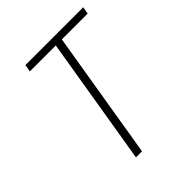

<svg xmlns="http://www.w3.org/2000/svg" viewBox="-204 -859 984 984"><g transform="rotate(-45 288.0 -367.5)"><path d="M210 0H254L369 -696H556L563 -735H144L137 -696H325Z"/></g></svg>

Font: Iosevka Sparkle XLtObl
Style: Regular
Weight: 200
Italic angle: -9°
Designer: Belleve Invis
Foundry: Belleve Invis
Version: Version 4.5.0; ttfautohint (v1.8.3)